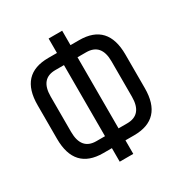

<svg xmlns="http://www.w3.org/2000/svg" viewBox="-164 -823 897 945"><g transform="rotate(-30 284.5 -350.0)"><path d="M371 -618Q533 -618 533 -443V-252Q533 -77 371 -77H322V0H245V-77H196Q34 -77 34 -252V-443Q34 -618 196 -618H245V-700H322V-618ZM196 -549Q111 -549 111 -448V-247Q111 -145 196 -145H245V-549ZM371 -145Q457 -145 457 -247V-448Q457 -549 371 -549H322V-145Z"/></g></svg>

Font: Adderley Regular
Style: Regular
Weight: 400
Designer: gorohovskiy
Version: Version 1.003 November 13, 2017